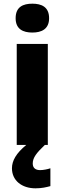

<svg xmlns="http://www.w3.org/2000/svg" viewBox="-20 -788 351 1044"><path d="M156 -768C106 -768 65 -751 65 -689C65 -629 106 -611 156 -611C205 -611 247 -629 247 -689C247 -751 205 -768 156 -768ZM158 101C158 69 179 43 224 0H240V-549H71V0H123C68 45 45 86 45 127C45 194 99 236 173 236C207 236 232 230 254 224V127C240 132 216 137 198 137C174 137 158 126 158 101Z"/></svg>

Font: Noto Sans Lao UI ExtBd
Style: Regular
Weight: 800
Designer: Monotype Design Team
Foundry: Monotype Imaging Inc.
Version: Version 2.000